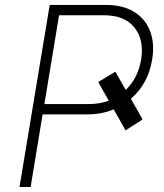

<svg xmlns="http://www.w3.org/2000/svg" viewBox="-20 -747 656 767"><path d="M57.9 0 178.6 -727.3H402.7Q471.9 -727.3 516.9 -698.9Q561.8 -670.5 580.1 -621.1Q598.4 -571.7 587.7 -508.5Q572.1 -412.6 502.8 -352.3L549.7 -269.9L481.5 -226.2L434.3 -310Q386 -290.1 330.3 -290.1H150.2L102.3 0ZM440.7 -460.6 482.2 -387.8Q531.6 -435.4 543.7 -508.5Q556.5 -586.6 517.6 -636.4Q478.7 -686.1 394.5 -686.1H215.9L157.3 -331.3H336.3Q378.2 -331.3 414.4 -344.8L372.5 -419.4Z"/></svg>

Font: Inter UI Extra Light
Style: Italic
Weight: 200
Italic angle: -9.39999°
Designer: Rasmus Andersson
Foundry: rsms
Version: 3.2;8d6f07862